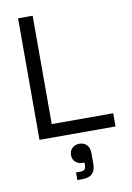

<svg xmlns="http://www.w3.org/2000/svg" viewBox="-103 -763 751 1089"><g transform="rotate(-10 273.0 -219.0)"><path d="M80 0V-700H164V-76H518V0ZM252 262V218H275Q294 218 301.5 210.5Q309 203 309 186V171H298Q273 171 257 156Q241 141 241 116Q241 92 257 76.5Q273 61 299 61Q324 61 340.5 77.5Q357 94 357 124V187Q357 225 338 243.5Q319 262 279 262Z"/></g></svg>

Font: Space Grotesk
Style: Regular
Weight: 400
Designer: Florian Karsten
Foundry: Florian Karsten
Version: Version 2.000